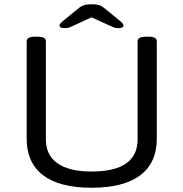

<svg xmlns="http://www.w3.org/2000/svg" viewBox="-20 -874 860 900"><path d="M409 6Q259 6 182 -52.5Q105 -111 105 -224V-680Q105 -691 114.5 -696.5Q124 -702 146 -702H154Q177 -702 186 -696.5Q195 -691 195 -680V-221Q195 -147 249.5 -108.5Q304 -70 409 -70Q625 -70 625 -221V-680Q625 -691 634.5 -696.5Q644 -702 666 -702H674Q697 -702 706 -696.5Q715 -691 715 -680V-224Q715 -111 637.5 -52.5Q560 6 409 6ZM285 -742Q259 -742 259 -754Q259 -763 278 -778L353 -839Q364 -847 375.5 -850.5Q387 -854 409 -854Q432 -854 443.5 -850.5Q455 -847 465 -839L540 -778Q559 -763 559 -754Q559 -742 533 -742Q523 -742 515 -745Q507 -748 496 -753L409 -793L323 -753Q313 -748 304.5 -745Q296 -742 285 -742Z"/></svg>

Font: Asap Expanded
Style: Regular
Weight: 400
Width: 7
Designer: Pablo Cosgaya
Foundry: Omnibus-Type
Version: Version 3.001; ttfautohint (v1.8.4.7-5d5b)